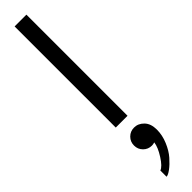

<svg xmlns="http://www.w3.org/2000/svg" viewBox="-383 -675 980 980"><g transform="rotate(-45 107.5 -184.5)"><path d="M130.9 65.9Q160.6 65.9 183.3 89.4Q206.1 112.8 206.1 155.8Q206.1 196.3 189.2 236.1Q172.4 275.9 149.4 302Q126.5 328.1 104.5 344.5Q82.5 360.8 70.8 360.8V315.9Q91.8 309.1 119.1 266.4Q146.5 223.6 150.4 192.4Q139.2 195.8 130.9 195.8Q103.5 195.8 84.7 177Q65.9 158.2 65.9 130.9Q65.9 103.5 84.7 84.7Q103.5 65.9 130.9 65.9ZM64.9 0V-730H149.9V0Z"/></g></svg>

Font: Miedinger*
Style: Book
Weight: 400
Version: Version 001.000